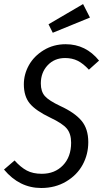

<svg xmlns="http://www.w3.org/2000/svg" viewBox="-34 -918 510 950"><path d="M377 -897.9 411.1 -831.1 227.1 -755.9 206.1 -797.9ZM291 -699.2Q390.6 -699.2 456.1 -618.2L405.8 -573.2Q377.9 -603.5 350.6 -617.2Q323.2 -630.9 288.1 -630.9Q235.4 -630.9 201.7 -595Q168 -559.1 168 -504.9Q168 -465.3 188 -442.6Q208 -419.9 265.1 -393.1Q335.4 -360.8 369.1 -320.8Q402.8 -280.8 402.8 -214.8Q402.8 -154.3 375 -103Q347.2 -51.8 293.2 -19.8Q239.3 12.2 169.9 12.2Q62 12.2 -14.2 -79.1L38.1 -124Q68.4 -90.3 98.6 -74.2Q128.9 -58.1 172.9 -58.1Q237.3 -58.1 277.6 -100.1Q317.9 -142.1 317.9 -211.9Q317.9 -256.3 296.4 -282Q274.9 -307.6 214.8 -335.9Q143.1 -370.1 113.5 -405.8Q84 -441.4 84 -501Q84 -550.3 108.9 -595.2Q133.8 -640.1 182.1 -669.7Q230.5 -699.2 291 -699.2Z"/></svg>

Font: Fira Sans Compressed Book
Style: Italic
Weight: 350
Width: 3
Italic angle: -8°
Designer: Carrois Corporate & Edenspiekermann AG
Foundry: Carrois Corporate GbR & Edenspiekermann AG
Version: Version 4.203;PS 004.203;hotconv 1.0.88;makeotf.lib2.5.64775